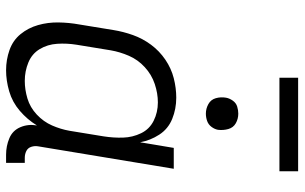

<svg xmlns="http://www.w3.org/2000/svg" viewBox="-200 -768 977 616"><g transform="rotate(90 288.0 -460.5)"><path d="M206 8Q239 8 273.5 -2Q308 -12 336 -36Q364 -60 383 -91Q378 -63 388.5 -38Q399 -13 424 -2.5Q449 8 477 8H503V-52H487Q475 -52 465 -57Q455 -62 451.5 -73Q448 -84 450 -95L522 -530H455L437 -422Q431 -455 412.5 -483.5Q394 -512 362 -525Q330 -538 294 -538Q263 -538 231.5 -530Q200 -522 172 -503Q144 -484 124 -457Q104 -430 93 -399Q82 -368 77 -337L59 -227Q53 -194 52.5 -160Q52 -126 61 -94.5Q70 -63 90 -38.5Q110 -14 141 -3Q172 8 206 8ZM240 -52Q209 -52 181 -63.5Q153 -75 138 -100Q123 -125 121 -156Q119 -187 124 -218L142 -328Q147 -357 159.5 -386Q172 -415 196 -437Q220 -459 250 -469Q280 -479 309 -479Q341 -479 368 -465.5Q395 -452 408 -425Q421 -398 422 -367.5Q423 -337 418 -305L400 -195Q395 -167 383 -139.5Q371 -112 348 -90.5Q325 -69 296.5 -60.5Q268 -52 240 -52ZM345 -633Q357 -633 368.5 -637Q380 -641 387.5 -651Q395 -661 397 -672Q399 -689 394.5 -705Q390 -721 376 -729Q362 -737 345 -737Q334 -737 322.5 -733.5Q311 -730 303.5 -719.5Q296 -709 294 -698Q291 -681 295.5 -665Q300 -649 314.5 -641Q329 -633 345 -633ZM230 -869H530V-929H230Z"/></g></svg>

Font: Iosevka Sparkle Light
Style: Italic
Weight: 300
Italic angle: -9°
Designer: Belleve Invis
Foundry: Belleve Invis
Version: Version 4.5.0; ttfautohint (v1.8.3)